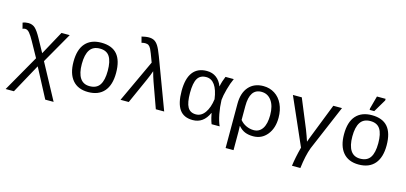

<svg xmlns="http://www.w3.org/2000/svg" viewBox="-76 -1297 4353 2057"><g transform="rotate(15 2100.5 -268.5)"><path d="M306.2 -116.7 128.9 207H37.1L266.6 -195.8L173.8 -363.3Q145 -415.5 122.1 -442.9Q99.1 -470.2 74.2 -470.2Q59.1 -470.2 44.9 -462.9L28.3 -526.9Q55.2 -539.1 90.8 -539.1Q134.8 -539.1 165 -512.2Q195.3 -485.4 236.8 -409.2L315.9 -265.1L459.5 -528.3H550.8L356.4 -188L569.3 207H476.6Z M1135.7 -264.6Q1135.7 -131.3 1074.5 -60.8Q1013.2 9.8 897.5 9.8Q784.2 9.8 723.9 -61.5Q663.6 -132.8 663.6 -264.6Q663.6 -400.9 725.3 -469.5Q787.1 -538.1 900.4 -538.1Q1019.5 -538.1 1077.6 -470.2Q1135.7 -402.3 1135.7 -264.6ZM1043.5 -264.6Q1043.5 -369.6 1010 -421.4Q976.6 -473.1 901.9 -473.1Q826.2 -473.1 791 -420.4Q755.9 -367.7 755.9 -264.6Q755.9 -162.1 791 -108.6Q826.2 -55.2 896.5 -55.2Q974.1 -55.2 1008.8 -107.4Q1043.5 -159.7 1043.5 -264.6Z M1475.1 -471.2Q1433.1 -586.4 1420.2 -610.8Q1407.2 -635.3 1393.1 -644.8Q1378.9 -654.3 1354.5 -654.3Q1339.8 -654.3 1314.9 -648.4L1297.9 -712.9Q1311 -716.8 1335 -720.7Q1358.9 -724.6 1376.5 -724.6Q1413.1 -724.6 1437.5 -710.9Q1461.9 -697.3 1482.4 -665.3Q1502.9 -633.3 1531.7 -557.1L1740.2 0H1647.5L1546.4 -281.7Q1541.5 -294.9 1530 -331.8Q1518.6 -368.7 1514.6 -386.2Q1500 -342.3 1472.7 -280.8L1347.2 0H1255.9Z M2232.9 -115.7Q2176.8 9.8 2057.6 9.8Q1957.5 9.8 1910.4 -57.6Q1863.3 -125 1863.3 -261.7Q1863.3 -400.4 1916.3 -469.2Q1969.2 -538.1 2071.3 -538.1Q2132.8 -538.1 2176.5 -505.4Q2220.2 -472.7 2242.2 -413.6H2243.2Q2254.4 -471.7 2278.8 -528.3H2370.6Q2346.2 -476.6 2325.7 -401.6Q2305.2 -326.7 2301.3 -278.8Q2303.7 -200.7 2318.1 -125.5Q2332.5 -50.3 2355.5 0H2266.1Q2254.4 -29.8 2245.8 -64.7Q2237.3 -99.6 2234.9 -115.7ZM1955.6 -264.6Q1955.6 -156.2 1983.4 -107.2Q2011.2 -58.1 2075.7 -58.1Q2134.3 -58.1 2174.6 -114.5Q2214.8 -170.9 2227.5 -266.6Q2213.4 -369.6 2176.3 -421.4Q2139.2 -473.1 2081.1 -473.1Q2014.6 -473.1 1985.1 -424.1Q1955.6 -375 1955.6 -264.6Z M2941.4 -252Q2941.4 -135.7 2882.1 -63Q2822.8 9.8 2728 9.8Q2675.8 9.8 2637 -6.1Q2598.1 -22 2564.9 -60.1H2563Q2564.9 -30.8 2564.9 0V207.5H2477.1V-283.7Q2477.1 -403.3 2536.1 -470.9Q2595.2 -538.6 2699.2 -538.6Q2768.6 -538.6 2824.2 -503.2Q2879.9 -467.8 2910.6 -402.1Q2941.4 -336.4 2941.4 -252ZM2847.2 -255.9Q2847.2 -357.9 2805.4 -415.8Q2763.7 -473.6 2693.4 -473.6Q2564.9 -473.6 2564.9 -281.7V-127Q2593.8 -91.8 2634.3 -73.5Q2674.8 -55.2 2716.8 -55.2Q2778.8 -55.2 2813 -106.9Q2847.2 -158.7 2847.2 -255.9Z M3125 -528.3 3257.3 -207.5Q3263.7 -191.9 3281.7 -142.1Q3299.8 -92.3 3301.8 -83.5Q3304.7 -93.8 3317.9 -128.4Q3331.1 -163.1 3474.6 -528.3H3570.8L3357.4 -25.9Q3323.7 63 3306.2 207H3212.9Q3225.1 113.3 3256.3 -5.4L3026.4 -528.3Z M4136.2 -264.6Q4136.2 -131.3 4075 -60.8Q4013.7 9.8 3897.9 9.8Q3784.7 9.8 3724.4 -61.5Q3664.1 -132.8 3664.1 -264.6Q3664.1 -400.9 3725.8 -469.5Q3787.6 -538.1 3900.9 -538.1Q4020 -538.1 4078.1 -470.2Q4136.2 -402.3 4136.2 -264.6ZM4043.9 -264.6Q4043.9 -369.6 4010.5 -421.4Q3977.1 -473.1 3902.3 -473.1Q3826.7 -473.1 3791.5 -420.4Q3756.3 -367.7 3756.3 -264.6Q3756.3 -162.1 3791.5 -108.6Q3826.7 -55.2 3897 -55.2Q3974.6 -55.2 4009.3 -107.4Q4043.9 -159.7 4043.9 -264.6ZM3861.8 -586.4V-602.5L3900.4 -745.1H3996.6V-727.1L3913.1 -586.4Z"/></g></svg>

Font: Cousine
Style: Regular
Weight: 400
Monospace: yes
Designer: Steve Matteson
Foundry: Monotype Imaging Inc.
Version: Version 1.21